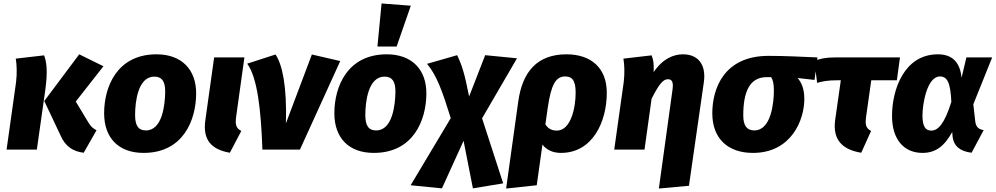

<svg xmlns="http://www.w3.org/2000/svg" viewBox="-20 -865 5756 1110"><path d="M464 18 538 -112C517 -123 508 -131 494 -152L418 -278L578 -482L438 -551L236 -281L330 -82C358 -17 404 11 464 18ZM18 0H193L242 -346C257 -456 249 -508 235 -545L71 -526C77 -494 79 -442 73 -391Z M810 19C1039 19 1113 -170 1114 -323C1115 -463 1030 -551 885 -551C657 -551 582 -364 582 -210C582 -67 666 19 810 19ZM824 -111C781 -111 761 -137 761 -200C761 -275 777 -422 872 -422C915 -422 936 -396 935 -333C934 -258 918 -111 824 -111Z M1393 -533H1218L1167 -169C1151 -53 1205 0 1309 18L1375 -108C1345 -124 1339 -143 1345 -189Z M1573 -550 1409 -497C1467 -419 1489 -234 1497 0H1714L1947 -512L1783 -550L1633 -152C1639 -370 1612 -491 1573 -550Z M2186 -845 2162 -596H2273L2355 -832ZM2141 19C2370 19 2444 -170 2445 -323C2446 -463 2361 -551 2216 -551C1988 -551 1913 -364 1913 -210C1913 -67 1997 19 2141 19ZM2155 -111C2112 -111 2092 -137 2092 -200C2092 -275 2108 -422 2203 -422C2246 -422 2267 -396 2266 -333C2265 -258 2249 -111 2155 -111Z M2969 -528 2785 -546 2692 -307C2666 -438 2654 -479 2623 -546L2449 -496C2505 -427 2534 -348 2586 -182L2354 206L2535 224L2660 -51L2714 224L2889 195L2767 -181Z M3255 -551C3087 -551 3000 -452 2976 -277L2906 225L3083 206L3116 -29C3139 1 3175 19 3223 19C3407 19 3488 -162 3488 -329C3488 -473 3396 -551 3255 -551ZM3199 -110C3169 -110 3148 -122 3133 -146L3147 -244C3166 -375 3193 -423 3247 -423C3284 -423 3308 -405 3308 -330C3308 -241 3280 -110 3199 -110Z M3789 225 3963 209 4049 -389C4064 -491 4016 -551 3929 -551C3876 -551 3813 -528 3759 -448C3761 -499 3757 -520 3747 -545L3584 -526C3590 -494 3592 -442 3586 -391L3531 0H3706L3747 -294C3790 -379 3814 -407 3841 -407C3862 -407 3875 -395 3868 -347Z M4333 19C4556 19 4630 -173 4630 -292C4630 -349 4615 -387 4591 -414L4689 -403L4706 -533C4610 -537 4521 -542 4423 -542C4164 -542 4098 -351 4098 -210C4098 -64 4188 19 4333 19ZM4341 -111C4298 -111 4277 -138 4277 -198C4277 -331 4312 -420 4414 -419H4438C4448 -405 4454 -381 4454 -342C4454 -270 4438 -111 4341 -111Z M5017 -401H5165L5183 -533H4807C4755 -533 4721 -526 4688 -513L4704 -386C4735 -395 4767 -401 4822 -401H4841L4808 -169C4793 -53 4854 1 4959 18L5016 -108C4986 -124 4981 -143 4987 -189Z M5402 -551C5208 -551 5137 -348 5137 -195C5137 -54 5210 19 5313 19C5389 19 5440 -20 5485 -102L5487 -77C5493 -19 5532 10 5597 18L5667 -113C5638 -117 5622 -130 5618 -165L5607 -262L5716 -533H5567L5539 -415C5531 -501 5489 -551 5402 -551ZM5414 -423C5456 -423 5475 -388 5480 -276C5440 -148 5403 -110 5364 -110C5331 -110 5313 -133 5313 -198C5313 -262 5339 -423 5414 -423Z"/></svg>

Font: Fira Sans ExtraBold
Style: Italic
Weight: 800
Italic angle: -8°
Designer: bBox Type GmbH & Carrois Corporate GbR & Edenspiekermann AG
Foundry: bBox Type GmbH & Carrois Corporate GbR & Edenspiekermann AG
Version: Version 4.301;PS 004.301;hotconv 1.0.88;makeotf.lib2.5.64775